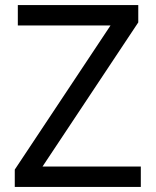

<svg xmlns="http://www.w3.org/2000/svg" viewBox="-20 -734 612 754"><path d="M533 0H38V-68L414 -634H50V-714H523V-646L147 -80H533Z"/></svg>

Font: Noto Sans Khudawadi
Style: Regular
Weight: 400
Designer: Monotype Design Team
Foundry: Monotype Imaging Inc.
Version: Version 2.003; ttfautohint (v1.8.4.7-5d5b)